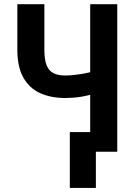

<svg xmlns="http://www.w3.org/2000/svg" viewBox="-20 -731 649 925"><path d="M63.5 -710.9H193.8V-491.7Q193.8 -442.9 204.8 -416Q215.8 -389.2 238.3 -378.2Q260.7 -367.2 294.9 -367.2Q310.5 -367.2 330.3 -369.1Q350.1 -371.1 370.6 -374.3Q391.1 -377.4 409.7 -382.1Q428.2 -386.7 441.4 -392.1V-283.7Q428.2 -277.8 410.2 -273.2Q392.1 -268.6 372.1 -265.1Q352.1 -261.7 332 -260.3Q312 -258.8 294.9 -258.8Q224.6 -258.8 172.6 -282.7Q120.6 -306.6 92 -358.2Q63.5 -409.7 63.5 -491.7ZM414.6 -710.9H544.9V0H414.6ZM441.9 -94.7V174.3H316.4V-94.7Z"/></svg>

Font: Roboto Condensed SemiBold
Style: Regular
Weight: 600
Designer: Christian Robertson
Foundry: Google
Version: Version 3.008; 2023